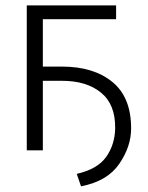

<svg xmlns="http://www.w3.org/2000/svg" viewBox="-20 -548 538 700"><path d="M403.3 -478H136.2V-305.2H206.1Q321.3 -305.2 389.6 -249.3Q458 -193.4 458 -80.6Q458.5 -14.6 415 49.1Q371.6 112.8 275.4 131.3L259.8 85.9Q335.4 68.8 367.2 23.9Q398.9 -21 399.9 -80.6Q400.9 -167.5 348.1 -210.4Q295.4 -253.4 206.1 -253.4H136.2V0H77.6V-528.3H403.3Z"/></svg>

Font: Roboto Web
Style: Light
Weight: 300
Designer: Google
Version: Version 1.200310; 2013